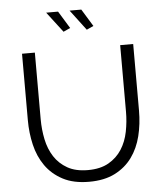

<svg xmlns="http://www.w3.org/2000/svg" viewBox="-60 -971 876 1029"><g transform="rotate(-5 377.5 -456.5)"><path d="M353 -918H416L473 -825L436 -808ZM227 -918H291L348 -825L311 -808ZM377 -58Q444 -58 488.5 -83.5Q533 -109 559.5 -150.5Q586 -192 596.5 -245Q607 -298 607 -352V-710H677V-352Q677 -280 661 -215.5Q645 -151 609.5 -102Q574 -53 517 -24Q460 5 378 5Q294 5 236.5 -25.5Q179 -56 144 -106Q109 -156 94 -220Q79 -284 79 -352V-710H148V-352Q148 -296 159 -243Q170 -190 196.5 -149Q223 -108 267 -83Q311 -58 377 -58Z"/></g></svg>

Font: Boldmen
Style: Regular
Weight: 400
Designer: Matt McInerney, Pablo Impallari, Rodrigo Fuenzalida
Foundry: LIVING CONCEPT
Version: Version 1.000